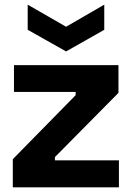

<svg xmlns="http://www.w3.org/2000/svg" viewBox="-20 -805 566 825"><path d="M35 0V-121L305 -396V-410H40V-525H489V-406L216 -130V-116H491V0ZM99 -785 264 -690 428 -785V-677L264 -584L99 -677Z"/></svg>

Font: Bricolage Grotesque 12pt Bricolage Grotesque 10pt Regular
Style: Bold
Weight: 700
Designer: Mathieu Triay
Foundry: Atelier Triay
Version: Version 1.001; ttfautohint (v1.8.4.7-5d5b);gftools[0.9.33.de